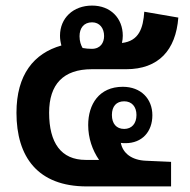

<svg xmlns="http://www.w3.org/2000/svg" viewBox="-20 -668 680 688"><path d="M291 0H593V-88L503 -92C452 -94 420 -119 413 -156C418 -155 424 -155 430 -155C489 -155 526 -196 526 -255C526 -314 485 -357 420 -357C335 -357 296 -294 296 -220C296 -173 311 -130 335 -95H287C199 -95 156 -156 156 -264C156 -366 207 -420 309 -420H432C548 -420 610 -488 619 -605L497 -626C493 -567 478 -521 417 -514C419 -523 420 -532 420 -540C420 -603 376 -648 310 -648C242 -648 195 -603 195 -540C195 -528 197 -516 200 -505C101 -477 39 -400 39 -264C39 -106 115 0 291 0ZM309 -493C298 -493 287 -494 276 -496C270 -506 265 -520 265 -538C265 -567 280 -588 310 -588C337 -588 353 -567 353 -539C353 -515 340 -493 309 -493ZM425 -206C397 -206 381 -225 381 -256C381 -287 397 -305 425 -305C452 -305 469 -286 469 -256C469 -225 452 -206 425 -206Z"/></svg>

Font: Noto Sans Thai Looped SemiCondensed SemiBold
Style: Regular
Weight: 600
Width: 4
Designer: Sasikarn Vongin, Ben Mitchell
Foundry: The Fontpad Ltd
Version: Version 1.001